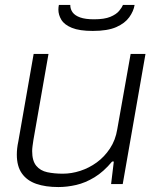

<svg xmlns="http://www.w3.org/2000/svg" viewBox="-20 -744 639 776"><path d="M216 12Q164 12 126.5 -1Q89 -14 68.5 -43Q48 -72 48 -119Q48 -132 49.5 -145Q51 -158 54 -172L116 -526H176L115 -178Q113 -165 111.5 -153.5Q110 -142 110 -133Q110 -94 126.5 -74Q143 -54 171 -48Q199 -42 234 -42Q269 -42 304.5 -53.5Q340 -65 371 -87.5Q402 -110 424.5 -144Q447 -178 454 -222L508 -526H568L476 0H429L440 -91H433Q399 -50 362 -27.5Q325 -5 288 3.5Q251 12 216 12ZM355 -619Q301 -619 270.5 -631.5Q240 -644 228 -664Q216 -684 216 -705Q216 -710 216.5 -715Q217 -720 218 -724H264Q264 -707 273.5 -694Q283 -681 304 -673.5Q325 -666 360 -666Q402 -666 426 -676Q450 -686 461.5 -700Q473 -714 477 -724H524Q520 -699 502.5 -674.5Q485 -650 450 -634.5Q415 -619 355 -619Z"/></svg>

Font: Archivo SemiExpanded ExtraLight
Style: Italic
Weight: 250
Width: 6
Italic angle: -10°
Designer: Hector Gatti
Foundry: Omnibus-Type
Version: Version 2.001